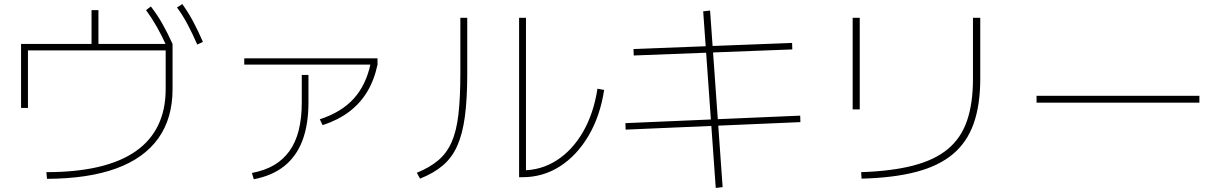

<svg xmlns="http://www.w3.org/2000/svg" viewBox="-20 -850 6040 948"><path d="M209 0Q356 0 466.5 -26Q577 -52 650.5 -103.5Q724 -155 761 -232Q798 -309 798 -410V-601H118V-317H84V-633H432V-800H466V-633H832V-410Q832 -266 762 -167.5Q692 -69 554.5 -18.5Q417 32 212 33ZM804 -619Q778 -676 753.5 -719Q729 -762 701 -800L725 -818Q758 -775 783 -730.5Q808 -686 832 -633ZM954 -630Q929 -687 905.5 -731Q882 -775 854 -813L880 -830Q911 -787 935 -741.5Q959 -696 982 -643Z M1224 4Q1287 -8 1332.5 -34.5Q1378 -61 1409 -104Q1440 -147 1455 -207Q1470 -267 1470 -344V-480H1503V-344Q1503 -234 1473 -155.5Q1443 -77 1383 -29.5Q1323 18 1233 35ZM1559 -261Q1666 -296 1727 -363.5Q1788 -431 1810 -537L1844 -531Q1828 -455 1793 -397Q1758 -339 1703.5 -298Q1649 -257 1573 -232ZM1186 -531V-562H1844V-531Z M2543 25V-762H2577V9L2559 -9Q2652 -9 2729 -58.5Q2806 -108 2858.5 -198.5Q2911 -289 2930 -412L2963 -406Q2943 -276 2885.5 -179Q2828 -82 2744.5 -28.5Q2661 25 2559 25ZM2038 3Q2102 -23 2144 -58.5Q2186 -94 2210 -148.5Q2234 -203 2243.5 -285.5Q2253 -368 2253 -487V-762H2287V-486Q2287 -362 2275.5 -275.5Q2264 -189 2238 -130.5Q2212 -72 2167 -33.5Q2122 5 2054 32Z M3514 78 3452 -794 3486 -798 3548 74ZM3069 -210 3068 -242 3931 -279 3932 -247ZM3109 -576 3108 -608 3891 -638 3892 -606Z M4232 0Q4383 -5 4489 -32.5Q4595 -60 4660 -114Q4725 -168 4754.5 -253.5Q4784 -339 4784 -460V-762H4820V-461Q4820 -332 4787.5 -240Q4755 -148 4685.5 -89.5Q4616 -31 4504.5 -1.5Q4393 28 4234 32ZM4190 -310V-762H4225V-310Z M5098 -343V-377H5902V-343Z"/></svg>

Font: M PLUS 1 Thin ExtraLight
Style: Regular
Weight: 250
Version: Version 1.001